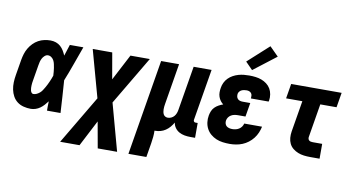

<svg xmlns="http://www.w3.org/2000/svg" viewBox="-90 -1007 2680 1454"><g transform="rotate(10 1250.0 -279.5)"><path d="M176 8Q148 8 120.5 1Q93 -6 72 -22Q51 -38 38 -61.5Q25 -85 19.5 -112Q14 -139 15 -167.5Q16 -196 21 -225L41 -345Q45 -368 52 -391Q59 -414 71.5 -435.5Q84 -457 102 -475.5Q120 -494 142 -506Q164 -518 188 -523Q212 -528 235 -528Q257 -528 277 -521Q297 -514 312 -500.5Q327 -487 337.5 -469.5Q348 -452 356 -433Q363 -455 370 -476.5Q377 -498 384 -520H488Q463 -452 439 -384Q415 -316 388 -249Q393 -187 396.5 -124.5Q400 -62 404 0H300Q300 -18 300 -36Q300 -54 301 -72Q289 -56 276 -41.5Q263 -27 247 -15.5Q231 -4 212.5 2Q194 8 176 8ZM176 -106Q189 -106 201.5 -112Q214 -118 224.5 -127Q235 -136 242.5 -147.5Q250 -159 257 -171Q264 -183 270 -195Q276 -207 281.5 -219.5Q287 -232 292 -244.5Q297 -257 301 -269Q300 -284 299 -298.5Q298 -313 295.5 -327.5Q293 -342 290 -356.5Q287 -371 280.5 -383.5Q274 -396 262 -405Q250 -414 235 -414Q222 -414 210 -403.5Q198 -393 191.5 -380Q185 -367 181.5 -353.5Q178 -340 176 -326L156 -206Q154 -196 153 -186.5Q152 -177 151.5 -167.5Q151 -158 151.5 -148.5Q152 -139 154 -130Q156 -121 161.5 -113.5Q167 -106 176 -106Z M439 215 660 -158 560 -520H710L745 -319L850 -520H999L778 -147L877 215H728L692 14L588 215Z M964 215 1086 -520H1224L1172 -206Q1170 -195 1169 -184.5Q1168 -174 1168 -163.5Q1168 -153 1170 -143Q1172 -133 1176.5 -124.5Q1181 -116 1190 -111Q1199 -106 1210 -106Q1223 -106 1236 -112Q1249 -118 1258 -128.5Q1267 -139 1272 -152Q1277 -165 1279 -178L1336 -520H1474L1408 -124Q1407 -116 1411.5 -111Q1416 -106 1423 -106H1440V8H1404Q1381 8 1358.5 4Q1336 0 1317 -10.5Q1298 -21 1285 -39Q1272 -57 1269 -79Q1258 -60 1244 -43.5Q1230 -27 1212 -15Q1194 -3 1174 2.5Q1154 8 1134 8Q1132 8 1130.5 8Q1129 8 1128 8Q1129 32 1126.5 57Q1124 82 1120 107L1102 215Z M1706 8Q1679 8 1652 4.5Q1625 1 1601.5 -9Q1578 -19 1558.5 -35.5Q1539 -52 1527 -74.5Q1515 -97 1511.5 -123.5Q1508 -150 1513 -177Q1516 -194 1523 -211Q1530 -228 1543 -241Q1556 -254 1572.5 -263Q1589 -272 1606 -278Q1593 -288 1583.5 -301Q1574 -314 1568.5 -330Q1563 -346 1563 -363.5Q1563 -381 1566 -398Q1569 -419 1578.5 -439Q1588 -459 1604 -475Q1620 -491 1639.5 -501.5Q1659 -512 1680 -518Q1701 -524 1722 -526Q1743 -528 1763 -528Q1788 -528 1812 -525Q1836 -522 1857.5 -514Q1879 -506 1897.5 -492Q1916 -478 1927.5 -458.5Q1939 -439 1943 -415Q1947 -391 1943 -367Q1942 -365 1942 -363Q1942 -361 1941 -359H1804Q1804 -359 1804.5 -360Q1805 -361 1805 -361Q1806 -372 1805 -382Q1804 -392 1798 -399.5Q1792 -407 1783 -410.5Q1774 -414 1763 -414Q1754 -414 1744 -412.5Q1734 -411 1725 -407Q1716 -403 1709 -395Q1702 -387 1700 -378Q1698 -367 1700 -356Q1702 -345 1709 -337.5Q1716 -330 1726 -327Q1736 -324 1747 -324H1806L1788 -217H1730Q1717 -217 1703.5 -214.5Q1690 -212 1678 -205Q1666 -198 1658 -186.5Q1650 -175 1648 -162Q1646 -150 1649.5 -138Q1653 -126 1661.5 -119Q1670 -112 1681.5 -109Q1693 -106 1706 -106Q1719 -106 1732 -109Q1745 -112 1757 -119.5Q1769 -127 1777 -138.5Q1785 -150 1788 -163H1925Q1920 -139 1910 -115.5Q1900 -92 1884 -71.5Q1868 -51 1847 -35Q1826 -19 1802.5 -9.5Q1779 0 1754.5 4Q1730 8 1706 8ZM1776 -572 1721 -628 1882 -774 1950 -706Z M2324 0Q2299 0 2275 -3Q2251 -6 2229.5 -14.5Q2208 -23 2190 -37.5Q2172 -52 2162 -72.5Q2152 -93 2150 -117Q2148 -141 2152 -166L2192 -406H2067L2086 -520H2474L2455 -406H2330L2287 -147Q2286 -140 2288 -133Q2290 -126 2295.5 -121.5Q2301 -117 2308.5 -115.5Q2316 -114 2324 -114H2396V0Z"/></g></svg>

Font: Iosevka SS04 Heavy Oblique
Style: Regular
Weight: 900
Italic angle: -9°
Monospace: yes
Designer: Belleve Invis
Foundry: Belleve Invis
Version: Version 19.0.0; ttfautohint (v1.8.4)